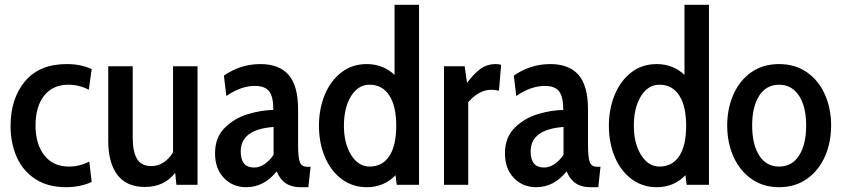

<svg xmlns="http://www.w3.org/2000/svg" viewBox="-20 -770 3507 800"><path d="M24 -245Q24 -359 84 -431Q144 -503 258 -503Q318 -503 362 -482L350 -396Q310 -417 265 -417Q200 -417 164 -371.5Q128 -326 128 -247Q128 -170 164.5 -123Q201 -76 267 -76Q312 -76 352 -97L362 -12Q342 -2 313.5 4Q285 10 255 10Q180 10 128 -23.5Q76 -57 50 -115Q24 -173 24 -245Z M803 -494V0H715L710 -50Q664 9 584 9Q507 9 469 -41.5Q431 -92 431 -183V-494H533V-196Q533 -138 551 -108Q569 -78 610 -78Q665 -78 701 -135V-494Z M876 -131Q876 -197 916 -237Q956 -277 1011.5 -294Q1067 -311 1119 -312Q1119 -367 1101.5 -389.5Q1084 -412 1042 -412Q984 -412 923 -370L913 -455Q982 -503 1065 -503Q1143 -503 1182.5 -458Q1222 -413 1222 -314V-168Q1222 -113 1229.5 -94Q1237 -75 1261 -75H1274L1265 10H1231Q1159 10 1133 -56Q1080 10 1006 10Q950 10 913 -28.5Q876 -67 876 -131ZM1120 -125V-241Q983 -231 983 -139Q983 -72 1039 -72Q1061 -72 1082 -86Q1103 -100 1120 -125Z M1726 -750V0H1633L1628 -40Q1580 10 1508 10Q1449 10 1403.5 -24Q1358 -58 1333.5 -116.5Q1309 -175 1309 -246Q1309 -316 1333 -374.5Q1357 -433 1402 -468Q1447 -503 1508 -503Q1576 -503 1624 -458V-750ZM1631 -246Q1631 -328 1602 -372.5Q1573 -417 1520 -417Q1472 -417 1442.5 -369Q1413 -321 1413 -246Q1413 -173 1443 -124.5Q1473 -76 1520 -76Q1573 -76 1602 -119.5Q1631 -163 1631 -246Z M1830 -494H1916L1926 -425Q1957 -466 1984 -484.5Q2011 -503 2044 -503Q2058 -503 2068 -500L2059 -392Q2041 -396 2028 -396Q2000 -396 1975 -381.5Q1950 -367 1931 -344V0H1830Z M2084 -131Q2084 -197 2124 -237Q2164 -277 2219.5 -294Q2275 -311 2327 -312Q2327 -367 2309.5 -389.5Q2292 -412 2250 -412Q2192 -412 2131 -370L2121 -455Q2190 -503 2273 -503Q2351 -503 2390.5 -458Q2430 -413 2430 -314V-168Q2430 -113 2437.5 -94Q2445 -75 2469 -75H2482L2473 10H2439Q2367 10 2341 -56Q2288 10 2214 10Q2158 10 2121 -28.5Q2084 -67 2084 -131ZM2328 -125V-241Q2191 -231 2191 -139Q2191 -72 2247 -72Q2269 -72 2290 -86Q2311 -100 2328 -125Z M2934 -750V0H2841L2836 -40Q2788 10 2716 10Q2657 10 2611.5 -24Q2566 -58 2541.5 -116.5Q2517 -175 2517 -246Q2517 -316 2541 -374.5Q2565 -433 2610 -468Q2655 -503 2716 -503Q2784 -503 2832 -458V-750ZM2839 -246Q2839 -328 2810 -372.5Q2781 -417 2728 -417Q2680 -417 2650.5 -369Q2621 -321 2621 -246Q2621 -173 2651 -124.5Q2681 -76 2728 -76Q2781 -76 2810 -119.5Q2839 -163 2839 -246Z M3010 -247Q3010 -318 3036 -376.5Q3062 -435 3110.5 -469Q3159 -503 3226 -503Q3293 -503 3342 -469Q3391 -435 3417 -376.5Q3443 -318 3443 -247Q3443 -176 3417 -117.5Q3391 -59 3342 -24.5Q3293 10 3226 10Q3160 10 3111 -24.5Q3062 -59 3036 -117.5Q3010 -176 3010 -247ZM3339 -247Q3339 -326 3309 -371.5Q3279 -417 3226 -417Q3173 -417 3143.5 -371.5Q3114 -326 3114 -247Q3114 -168 3143.5 -122Q3173 -76 3226 -76Q3280 -76 3309.5 -122Q3339 -168 3339 -247Z"/></svg>

Font: Cabin Condensed Medium
Style: Regular
Weight: 500
Width: 3
Version: Version 2.001